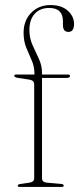

<svg xmlns="http://www.w3.org/2000/svg" viewBox="-20 -741 314 761"><path d="M146.5 -34.5Q146.5 -19 165.5 -17L222.5 -12Q232.5 -11 232.5 -5Q232.5 0 224 0H58Q50.5 0 50.5 -5Q50.5 -10.5 60 -11.5L96.5 -17Q115.5 -20 115.5 -34V-406Q115.5 -421.5 99 -425L49.5 -432.5Q36.5 -435 36.5 -440.5Q36.5 -445.5 43 -445.5H116.5V-450Q116.5 -477 105.8 -501.2Q95 -525.5 84.2 -551.8Q73.5 -578 73.5 -611Q73.5 -659.5 103.5 -690.2Q133.5 -721 180 -721Q224 -721 248.8 -698.5Q273.5 -676 273.5 -646Q273.5 -614.5 251 -614.5Q229.5 -614.5 229.5 -642V-656.5Q229.5 -709.5 175 -709.5Q138.5 -709.5 117.5 -686.2Q96.5 -663 96.5 -622.5Q96.5 -590 109 -562.2Q121.5 -534.5 134 -508Q146.5 -481.5 146.5 -452V-445.5H249.5Q257.5 -445.5 257.5 -440Q257.5 -432 243.5 -432H146.5Z"/></svg>

Font: Fraunces 72pt S000 Thin
Style: Regular
Weight: 100
Version: Version 1.000; ttfautohint (v1.8.3)